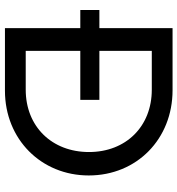

<svg xmlns="http://www.w3.org/2000/svg" viewBox="10 -744 734 795"><g transform="rotate(90 377.5 -347.0)"><path d="M22 -391V-312H97V0H356C557 0 707 -150 707 -347C707 -546 556 -694 354 -694H97V-391ZM191 -86V-312H394V-391H191V-608H352C504 -608 610 -501 610 -348C610 -194 504 -86 352 -86Z"/></g></svg>

Font: MV Cash
Style: Regular
Weight: 400
Designer: Rodrigo Fuenzalida
Foundry: fragTYPE
Version: Version 1.100;Glyphs 3.1.2 (3151)